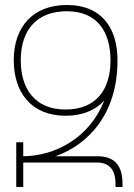

<svg xmlns="http://www.w3.org/2000/svg" viewBox="-20 -748 537 768"><path d="M45 0H73V-98H367C412 -98 442 -74 442 -14V0H470V-13C470 -99 426 -123 369 -123H202C334 -170 450 -293 450 -506V-507C450 -631 391 -728 247 -728C113 -728 35 -642 35 -507C35 -380 104 -285 242 -285C311 -285 363 -308 397 -346C339 -197 201 -124 73 -123V-179H45ZM242 -310C121 -310 63 -391 63 -507C63 -630 129 -703 247 -703C373 -703 422 -616 422 -507C422 -392 367 -310 242 -310Z"/></svg>

Font: Noto Serif Armenian SemiCondensed Thin
Style: Regular
Weight: 100
Width: 4
Designer: Monotype Design Team
Foundry: Monotype Imaging Inc.
Version: Version 2.008